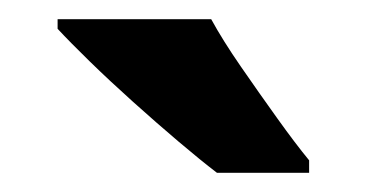

<svg xmlns="http://www.w3.org/2000/svg" viewBox="-20 -879 382 200"><path d="M200 -859Q212 -837 231 -809.5Q250 -782 269 -755.5Q288 -729 302 -712V-699H206Q189 -712 166 -731.5Q143 -751 118.5 -773Q94 -795 73.5 -815Q53 -835 40 -849V-859Z"/></svg>

Font: Noto Sans Telugu UI SemiCondensed
Style: Bold
Weight: 700
Width: 4
Designer: Jelle Bosma - Monotype Design Team
Foundry: Monotype Imaging Inc.
Version: Version 2.005; ttfautohint (v1.8.4.7-5d5b)